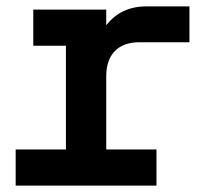

<svg xmlns="http://www.w3.org/2000/svg" viewBox="-20 -580 640 600"><path d="M29 0V-113H186V-437H84V-550H312V-501Q358 -560 437 -560H572V-448H416Q366 -448 339 -420.5Q312 -393 312 -341V-113H469V0Z"/></svg>

Font: Tiny
Style: Bold
Weight: 700
Monospace: yes
Designer: Philipp Nurullin, Konstantin Bulenkov
Foundry: JetBrains
Version: Version 2.251; ttfautohint (v1.8.4.7-5d5b)